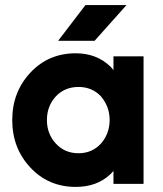

<svg xmlns="http://www.w3.org/2000/svg" viewBox="-20 -721 638 753"><path d="M208 -561H351L476 -701H315ZM425 -500V-446Q422 -450 419 -453.5Q416 -457 413 -460Q359 -512 277 -512Q170 -512 99 -436Q28 -360 28 -250Q28 -140 99 -64Q170 12 277 12Q360 12 412 -37Q416 -40 418.5 -43.5Q421 -47 425 -50V0H543V-500ZM288 -380Q341 -380 376 -343Q392 -324 401 -301Q410 -278 410 -250Q410 -223 401 -199.5Q392 -176 376 -158Q341 -120 288 -120Q234 -120 199 -158Q164 -196 164 -250Q164 -305 199 -343Q234 -380 288 -380Z"/></svg>

Font: Unageo
Style: Bold
Weight: 700
Designer: Richard Sepsi
Foundry: Richard Sepsi
Version: Version 2.000